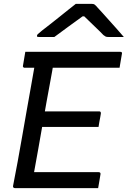

<svg xmlns="http://www.w3.org/2000/svg" viewBox="-20 -966 656 986"><path d="M110 -700H597Q601 -700 603 -699Q605 -698 606 -695.5Q607 -693 606 -689Q603 -670 600 -654Q597 -638 594 -618H106Q103 -618 101 -619.5Q99 -621 98 -623.5Q97 -626 98 -629Q101 -648 104 -664.5Q107 -681 110 -700ZM168 -394H489Q493 -394 495 -392.5Q497 -391 497.5 -389Q498 -387 498 -383Q497 -374 494.5 -362.5Q492 -351 490 -338.5Q488 -326 486 -314H154ZM56 0Q54 0 52 -1Q50 -2 48.5 -3.5Q47 -5 47 -7Q47 -9 47 -11Q59 -71 70.5 -134.5Q82 -198 93.5 -263.5Q105 -329 116.5 -395Q128 -461 140 -527Q152 -593 163 -658H265L255 -643Q252 -623 248 -601Q244 -579 240 -557Q229 -500 218.5 -440Q208 -380 197.5 -320.5Q187 -261 176.5 -201Q166 -141 155 -82H486Q492 -82 494.5 -79Q497 -76 496 -71Q494 -56 490.5 -37.5Q487 -19 484 0ZM369 -946Q379 -946 395 -946Q411 -946 427 -946Q443 -946 453 -946Q461 -946 466 -942.5Q471 -939 483 -925Q491 -917 506 -900Q521 -883 540 -862Q559 -841 579 -818.5Q599 -796 616 -776Q599 -776 577.5 -776Q556 -776 539 -776Q527 -776 523 -778Q519 -780 511 -786Q497 -801 466.5 -830Q436 -859 392 -902L442 -882Q426 -882 409.5 -882Q393 -882 377 -882L433 -903Q375 -861 333 -830.5Q291 -800 259 -776H180Q175 -776 172.5 -777Q170 -778 170 -779.5Q170 -781 170 -783Q170 -787 175 -791.5Q180 -796 197 -810Q212 -822 235 -839.5Q258 -857 283 -877.5Q308 -898 331 -916Q354 -934 369 -946Z"/></svg>

Font: Rec Mono Linear
Style: Italic
Weight: 400
Italic angle: -10°
Monospace: yes
Version: Version 1.085; ttfautohint (v1.8.4.7-5d5b)